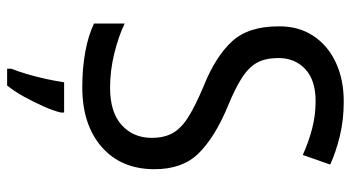

<svg xmlns="http://www.w3.org/2000/svg" viewBox="-243 -521 985 539"><g transform="rotate(90 249.5 -251.5)"><path d="M455 -193Q455 -99 392.5 -44.5Q330 10 225 10Q171 10 125 1.5Q79 -7 46 -23V-109Q81 -92 129.5 -80Q178 -68 226 -68Q295 -68 331 -100.5Q367 -133 367 -185Q367 -220 353.5 -244Q340 -268 308 -288Q276 -308 221 -331Q139 -364 96.5 -410Q54 -456 54 -540Q53 -596 80 -637.5Q107 -679 155 -701.5Q203 -724 265 -724Q317 -724 362 -713Q407 -702 442 -686L415 -609Q380 -625 342 -635Q304 -645 264 -645Q205 -645 174 -616Q143 -587 143 -541Q143 -504 156 -480.5Q169 -457 199.5 -437.5Q230 -418 282 -397Q367 -361 411 -316Q455 -271 455 -193ZM296 70Q291 91 279 118Q267 145 252 172.5Q237 200 220 221H173V209Q180 192 188 165Q196 138 202 110Q208 82 211 61H296Z"/></g></svg>

Font: Noto Sans Gurmukhi SemiCondensed
Style: Regular
Weight: 400
Width: 4
Designer: Jelle Bosma - Monotype Design Team
Foundry: Monotype Imaging Inc.
Version: Version 2.004; ttfautohint (v1.8.4.7-5d5b)